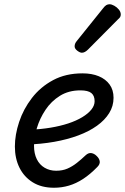

<svg xmlns="http://www.w3.org/2000/svg" viewBox="-20 -864 588 903"><path d="M234 19Q175 19 134 -6.5Q93 -32 71.5 -75.5Q50 -119 50 -175Q50 -230 70 -290.5Q90 -351 130 -403Q170 -455 229.5 -487Q289 -519 368 -519Q412 -519 444.5 -505.5Q477 -492 495.5 -466.5Q514 -441 514 -404Q514 -365 493.5 -332Q473 -299 436 -272.5Q399 -246 348 -227Q297 -208 235 -197Q173 -186 102 -184L122 -254Q172 -256 217.5 -263.5Q263 -271 301 -283.5Q339 -296 367 -313Q395 -330 410 -349Q425 -368 425 -388Q425 -414 409.5 -426.5Q394 -439 358 -439Q303 -439 262 -413.5Q221 -388 194 -347.5Q167 -307 153.5 -262Q140 -217 140 -178Q140 -142 153 -115.5Q166 -89 190 -75Q214 -61 244 -61Q274 -61 297 -71Q320 -81 341 -97.5Q362 -114 383 -134Q396 -146 409.5 -144Q423 -142 434 -131Q447 -119 449 -105.5Q451 -92 438 -79Q404 -44 371 -22.5Q338 -1 304 9Q270 19 234 19ZM365 -616Q356 -616 343.5 -625.5Q331 -635 331 -646Q331 -653 333.5 -659Q336 -665 341 -671L464 -824Q473 -836 480 -840Q487 -844 495 -844Q505 -844 517.5 -837Q530 -830 539 -819Q548 -808 548 -796Q548 -788 544.5 -783Q541 -778 535 -773L394 -631Q379 -616 365 -616Z"/></svg>

Font: Playwrite NO
Style: Regular
Weight: 400
Designer: Veronika Burian, José Scaglione
Foundry: TypeTogether
Version: Version 1.002